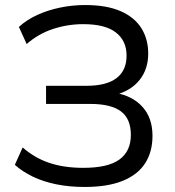

<svg xmlns="http://www.w3.org/2000/svg" viewBox="-20 -734 695 763"><path d="M316 9Q256 9 204 -1.5Q152 -12 110.5 -32Q69 -52 39 -79L70 -148Q118 -106 176.5 -86.5Q235 -67 311 -67Q409 -67 454.5 -100Q500 -133 500 -198Q500 -262 460.5 -291.5Q421 -321 339 -321H163V-393H323Q403 -393 443 -423.5Q483 -454 483 -513Q483 -572 440.5 -605Q398 -638 311 -638Q249 -638 191 -619Q133 -600 86 -559L55 -627Q87 -656 129 -675Q171 -694 219.5 -704Q268 -714 318 -714Q403 -714 458.5 -690Q514 -666 541.5 -622.5Q569 -579 569 -521Q569 -459 534.5 -416Q500 -373 438 -357V-365Q507 -353 546.5 -309Q586 -265 586 -194Q586 -131 557 -85.5Q528 -40 468 -15.5Q408 9 316 9Z"/></svg>

Font: Nunito Sans 10pt
Style: Regular
Weight: 400
Designer: Vernon Adams
Foundry: Vernon Adams
Version: Version 3.101;gftools[0.9.27]